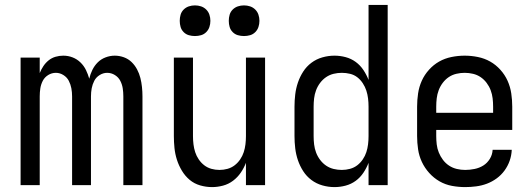

<svg xmlns="http://www.w3.org/2000/svg" viewBox="-20 -755 2165 783"><path d="M64 0V-520H142V-457Q148 -472 157 -485.5Q166 -499 178.5 -509Q191 -519 206.5 -523.5Q222 -528 238 -528Q258 -528 276 -521Q294 -514 308 -500.5Q322 -487 330.5 -469.5Q339 -452 344 -434Q348 -452 356.5 -469.5Q365 -487 378.5 -500.5Q392 -514 410.5 -521Q429 -528 448 -528Q467 -528 485 -521.5Q503 -515 516.5 -502Q530 -489 539 -472Q548 -455 552.5 -437Q557 -419 559 -400Q561 -381 561 -362V0H483V-362Q483 -379 480.5 -395Q478 -411 470.5 -425.5Q463 -440 448.5 -449Q434 -458 417 -458Q401 -458 386.5 -449Q372 -440 364.5 -425.5Q357 -411 354 -395Q351 -379 351 -362V0H274V-362Q274 -379 271 -395Q268 -411 260.5 -425.5Q253 -440 238.5 -449Q224 -458 208 -458Q191 -458 176.5 -449Q162 -440 154.5 -425.5Q147 -411 144.5 -395Q142 -379 142 -362V0Z M845 8Q820 8 796 1Q772 -6 753.5 -21.5Q735 -37 722 -58.5Q709 -80 701.5 -103.5Q694 -127 691.5 -151.5Q689 -176 689 -200V-520H767V-200Q767 -183 769 -166.5Q771 -150 776 -134.5Q781 -119 790.5 -105Q800 -91 813 -81Q826 -71 842 -66.5Q858 -62 875 -62Q892 -62 908 -66.5Q924 -71 937 -81Q950 -91 959.5 -105Q969 -119 974 -134.5Q979 -150 981 -166.5Q983 -183 983 -200V-520H1061V0H983V-91Q975 -70 962 -51Q949 -32 930.5 -18Q912 -4 889.5 2Q867 8 845 8ZM975 -608Q962 -608 950 -611.5Q938 -615 929 -624Q920 -633 916.5 -645Q913 -657 913 -670Q913 -683 916.5 -695Q920 -707 929 -716Q938 -725 950 -729Q962 -733 975 -733Q988 -733 1000 -729Q1012 -725 1021 -716Q1030 -707 1034 -695Q1038 -683 1038 -670Q1038 -657 1034 -645Q1030 -633 1021 -624Q1012 -615 1000 -611.5Q988 -608 975 -608ZM775 -608Q762 -608 750 -611.5Q738 -615 729 -624Q720 -633 716.5 -645Q713 -657 713 -670Q713 -683 716.5 -695Q720 -707 729 -716Q738 -725 750 -729Q762 -733 775 -733Q788 -733 800 -729Q812 -725 821 -716Q830 -707 834 -695Q838 -683 838 -670Q838 -657 834 -645Q830 -633 821 -624Q812 -615 800 -611.5Q788 -608 775 -608Z M1344 8Q1319 8 1294.5 1Q1270 -6 1250 -21Q1230 -36 1216.5 -57Q1203 -78 1195 -101.5Q1187 -125 1184 -150Q1181 -175 1181 -200V-320Q1181 -345 1184 -370Q1187 -395 1195 -418.5Q1203 -442 1216.5 -463Q1230 -484 1250 -499Q1270 -514 1294.5 -521Q1319 -528 1344 -528Q1367 -528 1389.5 -522Q1412 -516 1430.5 -502.5Q1449 -489 1462 -469.5Q1475 -450 1483 -429V-735H1561V0H1483V-91Q1475 -70 1462 -50.5Q1449 -31 1430.5 -17.5Q1412 -4 1389.5 2Q1367 8 1344 8ZM1374 -62Q1374 -62 1374 -62Q1374 -62 1374 -62Q1391 -62 1407.5 -66.5Q1424 -71 1437 -81Q1450 -91 1459.5 -105Q1469 -119 1474 -134.5Q1479 -150 1481 -166.5Q1483 -183 1483 -200V-320Q1483 -337 1481 -353.5Q1479 -370 1474 -385.5Q1469 -401 1459.5 -415.5Q1450 -430 1437 -440Q1424 -450 1407.5 -454Q1391 -458 1374 -458Q1357 -458 1340.5 -454Q1324 -450 1310 -440.5Q1296 -431 1285.5 -417Q1275 -403 1269 -387Q1263 -371 1261 -354Q1259 -337 1259 -320V-200Q1259 -183 1261 -166Q1263 -149 1269 -133Q1275 -117 1285.5 -103Q1296 -89 1310 -79.5Q1324 -70 1340.5 -66Q1357 -62 1374 -62Z M1877 8Q1850 8 1823 3Q1796 -2 1772.5 -15.5Q1749 -29 1730.5 -49.5Q1712 -70 1700.5 -94.5Q1689 -119 1685 -146Q1681 -173 1681 -200V-320Q1681 -347 1685 -374Q1689 -401 1700 -425.5Q1711 -450 1729.5 -470.5Q1748 -491 1771 -504Q1794 -517 1821 -522.5Q1848 -528 1875 -528Q1902 -528 1929 -522.5Q1956 -517 1979 -504Q2002 -491 2020.5 -470.5Q2039 -450 2050 -425.5Q2061 -401 2065 -374Q2069 -347 2069 -320V-225H1759V-200Q1759 -183 1761 -166Q1763 -149 1769.5 -133Q1776 -117 1786.5 -103Q1797 -89 1811.5 -79.5Q1826 -70 1843 -66Q1860 -62 1877 -62Q1896 -62 1915.5 -66Q1935 -70 1951 -80Q1967 -90 1977.5 -107Q1988 -124 1989 -144H2067Q2066 -121 2058.5 -99.5Q2051 -78 2037.5 -59.5Q2024 -41 2005.5 -27.5Q1987 -14 1966 -6Q1945 2 1922 5Q1899 8 1877 8ZM1991 -295V-320Q1991 -337 1989 -354Q1987 -371 1981 -387Q1975 -403 1964.5 -417Q1954 -431 1940 -440.5Q1926 -450 1909 -454Q1892 -458 1875 -458Q1858 -458 1841 -454Q1824 -450 1810 -440.5Q1796 -431 1785.5 -417Q1775 -403 1769 -387Q1763 -371 1761 -354Q1759 -337 1759 -320V-295Z"/></svg>

Font: Zed Sans
Style: Regular
Weight: 400
Designer: Belleve Invis
Foundry: Belleve Invis
Version: Version 1.0.0; ttfautohint (v1.8.4)